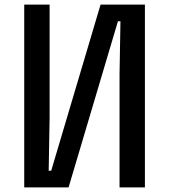

<svg xmlns="http://www.w3.org/2000/svg" viewBox="-20 -820 740 840"><path d="M614 0H503V-497L507 -727H496L280 0H86V-800H197V-303L193 -73H204L420 -800H614Z"/></svg>

Font: Martian Mono
Style: Regular
Weight: 400
Monospace: yes
Designer: Roman Shamin
Foundry: Evil Martians
Version: Version 1.000; ttfautohint (v1.8.4.7-5d5b)